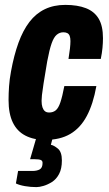

<svg xmlns="http://www.w3.org/2000/svg" viewBox="-20 -560 446 785"><path d="M165 12Q118 12 84 -5.5Q50 -23 32.5 -59Q15 -95 15 -151Q15 -178 17 -207Q19 -236 25 -268Q37 -334 55.5 -385Q74 -436 100.5 -470.5Q127 -505 163.5 -522.5Q200 -540 247 -540Q297 -540 331.5 -526.5Q366 -513 383.5 -483.5Q401 -454 401 -404Q401 -385 399 -364Q397 -343 392 -319H260Q264 -344 266 -361.5Q268 -379 268 -392Q268 -405 265 -413Q262 -421 255.5 -424.5Q249 -428 239 -428Q224 -428 212 -418Q200 -408 191 -382.5Q182 -357 173 -309Q163 -250 158 -218Q153 -186 151.5 -171.5Q150 -157 150 -148Q150 -132 153.5 -121.5Q157 -111 163.5 -105.5Q170 -100 181 -100Q197 -100 208 -109Q219 -118 227 -142Q235 -166 243 -208H374Q361 -135 335 -86Q309 -37 267.5 -12.5Q226 12 165 12ZM129 205Q105 205 82 201Q59 197 45 190L54 139H112Q131 139 142.5 132.5Q154 126 154 106Q154 97 146.5 94Q139 91 122 91H103L139 -33H205L188 32Q200 34 216.5 47.5Q233 61 233 96Q233 130 221.5 151.5Q210 173 192.5 184Q175 195 158 200Q141 205 129 205Z"/></svg>

Font: Archivo ExtraCondensed ExtraBold
Style: Italic
Weight: 800
Width: 2
Italic angle: -10°
Designer: Hector Gatti
Foundry: Omnibus-Type
Version: Version 2.001